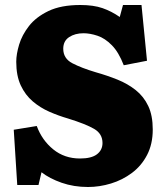

<svg xmlns="http://www.w3.org/2000/svg" viewBox="-20 -734 663 768"><path d="M332 14Q275 14 226.5 -3Q178 -20 146 -45L134 6H49L35 -215L127 -230Q148 -173 193 -136.5Q238 -100 300 -100Q346 -100 368 -117Q390 -134 390 -162Q390 -199 356.5 -218.5Q323 -238 252 -260Q214 -271 177.5 -287Q141 -303 111 -328.5Q81 -354 63 -392.5Q45 -431 45 -487Q45 -517 56.5 -555.5Q68 -594 96 -630Q124 -666 174 -690Q224 -714 301 -714Q354 -714 390 -701.5Q426 -689 459 -666L472 -714H546L568 -491L475 -473Q455 -525 427.5 -553Q400 -581 370 -591Q340 -601 314 -601Q280 -601 256.5 -585.5Q233 -570 233 -539Q233 -500 269.5 -481Q306 -462 363 -445Q409 -432 450 -415.5Q491 -399 523 -373.5Q555 -348 573 -310Q591 -272 591 -216Q591 -158 568.5 -114.5Q546 -71 508 -42.5Q470 -14 424 0Q378 14 332 14Z"/></svg>

Font: Literata 12pt ExtraBold
Style: Regular
Weight: 800
Designer: Latin by Veronika Burian and Jose Scaglione. Greek by Irene Vlachou. Cyrillic by Vera Evstafieva.
Foundry: TypeTogether
Version: Version 3.002